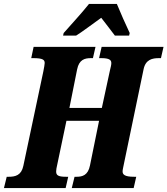

<svg xmlns="http://www.w3.org/2000/svg" viewBox="-41 -951 847 971"><path d="M281 -784 278 -771H344C385 -797 420 -825 471 -861C490 -836 524 -793 540 -771H612L615 -784C597 -822 566 -891 550 -931H409C372 -884 314 -822 281 -784ZM-21 0H291L304 -57H293C252 -57 243 -65 243 -84C243 -93 245 -103 248 -116L295 -340H460L414 -114C404 -64 375 -57 346 -57H336L322 0H635L648 -57H637C588 -57 579 -69 579 -84C579 -93 582 -103 585 -119L685 -600C695 -650 729 -657 763 -657H773L786 -714H473L460 -657H471C513 -657 522 -647 522 -632C522 -622 519 -612 515 -595L474 -405H310L349 -600C359 -650 388 -657 419 -657H429L442 -714H129L117 -657H127C177 -657 185 -648 185 -632C185 -624 182 -611 178 -589L77 -112C67 -64 36 -57 3 -57H-7Z"/></svg>

Font: Noto Serif ExtraCondensed Black
Style: Italic
Weight: 900
Width: 2
Italic angle: -12°
Designer: Monotype Design Team
Foundry: Monotype Imaging Inc.
Version: Version 2.014